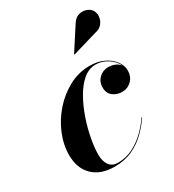

<svg xmlns="http://www.w3.org/2000/svg" viewBox="-176 -812 834 922"><g transform="rotate(-30 241.0 -351.5)"><path d="M429 -594 289.5 -553 288 -555.5 369 -680.5Q383.5 -704 404.5 -710Q425.5 -716 444.8 -709.5Q464 -703 473.5 -689Q484 -673 482 -652.5Q480 -632 466.5 -615.2Q453 -598.5 429 -594ZM419.5 -129.5Q396 -94.5 363.5 -62.5Q331 -30.5 287.5 -10.2Q244 10 188.5 10Q111 10 68 -32.2Q25 -74.5 25 -147Q25 -204.5 48.8 -261.8Q72.5 -319 114.2 -366Q156 -413 209.8 -441.5Q263.5 -470 324 -470Q369 -470 402.2 -453.8Q435.5 -437.5 454 -412.2Q472.5 -387 472.5 -360Q472.5 -326 451 -304.5Q429.5 -283 398.5 -283Q370.5 -283 348.5 -299.2Q326.5 -315.5 326.5 -349Q326.5 -379 347.2 -399.5Q368 -420 398.5 -420Q417 -420 434.8 -412.8Q452.5 -405.5 462.5 -391Q450 -420 418.5 -440.5Q387 -461 352 -461Q314 -461 282.2 -433.8Q250.5 -406.5 225.5 -362Q200.5 -317.5 183 -266Q165.5 -214.5 156.5 -165.2Q147.5 -116 147.5 -79.5Q147.5 -42 163.5 -20.2Q179.5 1.5 210.5 1.5Q255 1.5 293.2 -17.5Q331.5 -36.5 362.8 -66.8Q394 -97 417 -131Z"/></g></svg>

Font: Bodoni* 48pt
Style: Bold Italic
Weight: 700
Italic angle: -13°
Version: Version 2.3